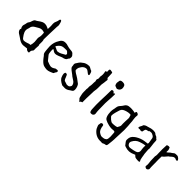

<svg xmlns="http://www.w3.org/2000/svg" viewBox="129 -1756 3013 3013"><g transform="rotate(45 1635.5 -250.0)"><path d="M347.7 -243.2Q347.7 -259.8 352.1 -273.9Q358.4 -293.5 358.4 -325.7Q358.4 -347.2 355.5 -374.5Q327.6 -386.7 302.2 -386.7Q273.9 -386.7 248.5 -371.6L189.9 -337.4Q144.5 -311 140.6 -264.6Q140.1 -259.8 137.7 -253.4L133.8 -242.2Q126.5 -223.1 126.5 -203.6Q126.5 -183.1 134.8 -162.1Q147.5 -129.4 183.1 -84Q199.7 -63 223.1 -63Q228.5 -63 234.4 -64L248 -65.9L261.2 -68.8Q276.9 -71.8 287.1 -76.7Q314 -88.9 335 -88.9Q338.9 -88.9 342.3 -88.4Q354.5 -129.4 354.5 -168.5Q354.5 -191.4 350.6 -213.4Q347.7 -229 347.7 -243.2ZM441.9 -166.5 439.9 -141.1Q438 -120.6 438 -102.5Q438 -90.8 439 -80.1V-75.2Q439 -59.6 430.7 -52.2Q410.6 -35.6 410.6 -2Q410.6 2.4 411.1 6.8L410.6 9.8L408.7 13.2Q400.4 15.1 393.1 15.1Q363.8 15.1 343.8 -12.2L309.1 -8.3L274.9 -4.4Q267.6 -3.4 259.8 -3.4Q216.3 -3.4 169.4 -34.7L154.3 -45.4L138.7 -55.7Q120.6 -68.8 107.4 -76.2Q66.9 -98.1 55.7 -127.9Q51.3 -140.1 51.3 -145V-146Q51.8 -150.9 59.1 -167Q42 -188.5 42 -214.4Q42 -232.4 50.3 -252.9Q52.7 -258.8 54.2 -267.1L56.6 -282.2Q60.1 -308.6 73.2 -322.8Q85 -335.9 89.8 -355.5L95.2 -371.6L101.6 -387.7Q111.3 -413.1 133.3 -419.9Q140.1 -422.4 149.4 -429.2L156.7 -434.6L164.6 -439.9L192.9 -459.5Q209.5 -470.2 222.2 -475.6Q245.1 -485.4 269.5 -485.4Q300.8 -485.4 334 -468.8L344.2 -463.9L350.6 -460.9L357.4 -457.5L357.9 -476.1L358.9 -494.1Q359.4 -514.2 359.4 -527.8L356.4 -571.8V-576.7Q356.4 -609.4 369.1 -630.9Q375 -641.1 379.4 -658.7L382.3 -673.8L385.7 -689Q389.6 -704.6 404.8 -704.6Q421.9 -695.8 427.2 -669.9L431.2 -654.3L435.5 -638.7Q438.5 -626 438.5 -615.7Q438.5 -610.8 438 -606.9Q435.5 -591.3 435.1 -583L430.2 -433.6L429.7 -419.9L427.2 -304.7L426.8 -301.3L427.2 -297.9Q435.5 -279.3 435.5 -251.5L435.1 -227.5V-204.1L434.6 -200.7V-194.3Q434.6 -192.4 435.1 -190.9Q441.4 -180.7 441.9 -166.5Z M642.1 -365.2Q638.2 -359.9 637.2 -356Q636.7 -354 636.7 -352.5Q636.7 -348.1 639.2 -344.2H640.1Q645.5 -344.2 655.3 -340.3L665 -335.4L675.8 -329.6Q703.1 -315.9 712.9 -315.9H713.9Q752.4 -320.3 777.3 -334.5L802.7 -348.6L827.6 -362.8L836.4 -366.7Q841.3 -369.1 843.3 -372.6Q848.6 -382.3 848.6 -389.2Q848.6 -391.1 848.1 -392.6Q847.2 -395.5 845.2 -397.9L841.8 -402.3Q818.8 -431.2 799.8 -431.2H799.3L763.7 -430.7Q743.2 -430.2 728.5 -428.2Q681.2 -422.4 642.1 -365.2ZM939 -90.8Q939 -88.9 938.5 -86.9Q936.5 -74.7 927.2 -64L922.4 -58.1Q919.4 -54.7 918.9 -52.2Q917.5 -38.6 908.7 -31.2Q905.3 -28.8 899.9 -26.4L890.6 -22.5L872.1 -14.2L853.5 -6.8Q824.2 4.9 797.4 4.9H791.5Q762.7 3.4 731.4 -4.9Q697.8 -13.7 655.3 -60.5L644.5 -72.8L634.3 -85.4Q620.1 -102.1 610.8 -116.7Q588.4 -136.7 584 -153.8Q577.6 -181.6 573.7 -230.5Q573.2 -238.3 572.8 -247.6Q572.3 -253.9 571.8 -262.2Q571.3 -276.4 570.8 -277.3L570.3 -285.6V-293.9Q571.3 -377.9 614.7 -444.3Q641.1 -496.1 687 -502Q699.2 -503.4 710.4 -503.4Q737.3 -503.4 759.8 -494.6Q775.9 -488.3 797.4 -484.9L815.9 -481.9L835 -479.5L850.6 -478L866.2 -476.1Q893.1 -472.7 908.2 -451.7Q912.1 -445.8 915.5 -442.9Q932.6 -429.2 932.6 -403.3Q932.6 -395 930.7 -384.8Q929.7 -378.9 927.7 -374Q924.8 -367.7 921.9 -365.7Q915.5 -361.3 909.7 -349.1L905.3 -339.4Q902.8 -334 899.9 -331.1Q886.2 -315.9 857.4 -308.6L845.7 -306.2L834 -303.2Q820.8 -299.8 811.5 -294.9Q780.8 -279.3 741.7 -268.1Q729.5 -264.6 717.3 -264.6Q688.5 -264.6 665 -283.7L655.3 -290.5L645.5 -296.9Q641.1 -295.4 639.2 -291.5L638.2 -287.6L637.7 -283.7Q637.2 -276.4 637.2 -268.1Q637.2 -256.8 638.2 -244.1L643.1 -205.1Q645.5 -188 657.7 -174.3L707.5 -112.8L713.4 -106Q716.8 -102.1 719.7 -101.1L740.2 -93.3L761.2 -85.4Q785.2 -76.7 803.7 -74.7Q807.1 -74.2 811 -74.2Q835 -74.2 856.9 -88.4L863.8 -92.3L870.6 -97.2Q882.8 -107.9 899.9 -107.9H902.8L909.7 -108.4L916.5 -109.9Q918.5 -110.4 920.4 -110.4Q926.3 -110.4 929.7 -107.9Q939 -102.1 939 -90.8Z M1200.2 9.3Q1181.6 9.3 1143.1 7.3Q1062.5 -32.2 1045.4 -76.7Q1043.9 -85.9 1039.6 -94.7Q1033.7 -106.4 1031.7 -122.1Q1031.7 -132.3 1029.3 -142.1V-143.1Q1029.3 -148.9 1036.6 -168Q1046.4 -170.9 1054.2 -170.9Q1073.7 -170.9 1080.1 -153.8L1083 -146.5Q1091.8 -128.9 1093.3 -123.5Q1100.6 -100.6 1105 -93.8Q1119.1 -68.8 1130.4 -68.8Q1138.7 -68.4 1160.2 -59.1Q1176.8 -51.3 1184.1 -51.3H1192.4Q1219.7 -51.3 1231.9 -59.6Q1242.2 -66.4 1253.4 -89.4Q1254.9 -91.8 1254.9 -96.2L1253.4 -107.4Q1250 -135.3 1219.7 -162.1L1155.3 -204.6Q1148.9 -212.9 1107.9 -242.2Q1043.9 -287.1 1043.9 -311.5Q1043.9 -324.2 1043 -326.7Q1037.6 -344.7 1037.6 -357.9Q1037.6 -369.1 1041.5 -377.4Q1044.4 -382.8 1053.7 -395.8Q1063 -408.7 1071.3 -422.9Q1078.1 -435.1 1098.1 -454.1Q1114.3 -464.8 1118.7 -469.2Q1135.7 -485.8 1162.8 -496.1Q1189.9 -506.3 1213.4 -506.3Q1219.7 -507.8 1225.6 -507.8Q1243.2 -507.8 1259.8 -497.1Q1286.6 -480 1303.7 -476.1Q1314 -465.3 1318.8 -452.1Q1326.2 -425.8 1327.9 -420.9Q1329.6 -416 1329.6 -413.6Q1328.6 -407.7 1323.7 -401.4Q1321.3 -397.9 1317.4 -397.9Q1306.2 -397.9 1262.7 -433.6Q1246.1 -447.8 1228 -447.8Q1183.6 -446.3 1152.3 -404.8Q1124.5 -364.3 1124.5 -350.6Q1124.5 -349.1 1125.5 -348.1Q1125.5 -345.7 1124 -339.8Q1122.6 -330.1 1122.6 -323.2Q1122.6 -315.9 1124 -311.5Q1127.4 -303.7 1144 -291Q1166.5 -273.9 1189.5 -262.2Q1210 -251.5 1230 -236.8Q1258.3 -213.9 1277.3 -201.2Q1301.8 -185.1 1306.2 -176.8Q1321.3 -156.7 1330.1 -117.7Q1333.5 -101.6 1333.5 -88.4Q1333.5 -57.6 1315.9 -44.4L1283.7 -24.4Q1242.2 9.3 1200.2 9.3Z M1581.5 -562.5Q1584.5 -557.6 1584.5 -550.3Q1584.5 -545.9 1583.5 -540.5L1580.1 -515.6L1577.6 -490.2Q1574.7 -459 1569.8 -440.4Q1569.3 -437.5 1569.3 -433.6V-418L1568.8 -388.7V-359.4Q1568.4 -323.7 1563 -300.3Q1560.1 -288.6 1559.6 -271.5V-256.3L1559.1 -241.7L1554.7 -118.2V-27.3L1542 -23.4Q1534.2 -21 1530.3 -18.6Q1526.9 -16.1 1523.9 -10.3L1521.5 -5.4L1518.6 0L1511.2 -2.9Q1507.8 -4.4 1506.3 -5.9L1503.9 -9.8L1502 -14.2Q1499.5 -19 1497.1 -21Q1477.5 -33.2 1471.2 -56.2L1467.3 -75.7Q1465.3 -88.4 1462.9 -95.2Q1455.1 -120.6 1454.6 -157.7V-189.5L1453.6 -220.7Q1457.5 -230.5 1457.5 -245.6Q1457.5 -250.5 1457 -255.4L1456.1 -272.9Q1456.1 -282.7 1457.5 -290Q1463.4 -316.4 1463.4 -338.9V-355Q1463.4 -364.7 1463.9 -377L1466.8 -409.2Q1466.8 -411.1 1465.3 -414.1L1462.9 -419.4Q1459.5 -428.2 1459.5 -436Q1459.5 -446.3 1464.8 -455.1Q1469.7 -462.9 1470.2 -473.1V-481.9L1469.7 -490.7L1468.3 -503.4Q1467.8 -507.3 1467.8 -510.3Q1467.8 -513.2 1468.3 -515.6Q1473.6 -540.5 1473.6 -564.5Q1473.6 -593.8 1465.3 -622.1V-626L1466.3 -628.4L1466.8 -631.3L1477.1 -635.7L1488.3 -640.1L1490.2 -644L1491.2 -647.9L1490.7 -659.2L1489.7 -670.4V-674.3Q1489.7 -689.5 1497.1 -697.3Q1502 -699.7 1507.8 -699.7H1511.2L1518.1 -698.7L1524.9 -697.3L1537.6 -694.8L1544.4 -694.3L1552.2 -692.9L1554.2 -689L1556.2 -684.6Q1558.6 -679.2 1559.1 -675.8L1561.5 -626.5L1563.5 -576.2L1567.9 -573.2L1573.2 -570.3Q1579.6 -566.4 1581.5 -562.5Z M1837.4 -669.9Q1845.2 -647 1845.2 -629.4Q1845.2 -619.6 1842.8 -611.8Q1832.5 -576.7 1800.8 -565.4Q1797.9 -564.5 1787.1 -560.1L1776.4 -563.5L1766.1 -566.9Q1753.9 -570.8 1746.1 -574.2Q1734.9 -579.1 1731 -586.9Q1720.7 -609.4 1720.7 -627Q1720.7 -630.9 1721.2 -634.8L1724.6 -654.8L1727.5 -674.8Q1731 -692.4 1753.9 -698.7Q1765.6 -701.7 1777.8 -701.7Q1790 -701.7 1802.7 -698.7Q1829.6 -692.9 1837.4 -669.9ZM1820.3 -122.6 1822.3 -89.4Q1823.2 -71.3 1826.2 -56.6Q1827.6 -50.8 1827.6 -44.9Q1827.6 -22 1806.2 -5.9Q1800.8 -2 1788.1 -0.5Q1782.7 0 1776.9 0Q1771.5 0 1766.1 -0.5Q1752.4 -2.4 1748 -15.6L1745.1 -25.9L1741.7 -35.6Q1738.8 -47.4 1738.8 -56.6L1736.8 -103.5L1734.9 -149.9V-174.3Q1734.9 -211.9 1735.8 -256.3L1739.7 -363.3L1740.7 -409.7L1741.2 -456.1L1741.7 -472.7L1743.2 -489.7L1750 -494.1Q1753.9 -496.6 1757.3 -497.6Q1762.7 -499.5 1767.1 -499.5Q1777.8 -499.5 1785.6 -490.2L1792 -483.4L1798.3 -476.1Q1798.8 -475.6 1801.3 -475.1L1805.2 -474.1L1811.5 -480.5L1818.4 -487.8Q1824.7 -485.8 1826.2 -480.5L1827.1 -470.7V-458Q1827.1 -407.7 1820.8 -332.5Q1817.9 -300.3 1817.9 -273.9V-266.6Q1818.4 -191.4 1820.3 -122.6Z M2241.2 -244.1Q2241.2 -264.2 2242.2 -293.9L2243.2 -318.8Q2243.7 -328.6 2244.1 -340.3Q2245.1 -363.3 2245.1 -364.3V-366.2Q2245.1 -377.9 2238.8 -395L2233.9 -409.7Q2231 -418 2230 -424.3Q2218.3 -426.8 2204.6 -426.8Q2176.8 -426.8 2142.1 -416.5Q2086.4 -400.4 2067.4 -372.1Q2061 -361.8 2056.6 -349.1L2051.8 -333.5L2046.9 -316.9Q2040.5 -296.9 2036.6 -281.7Q2025.4 -240.2 2024.4 -212.9V-211.4Q2024.4 -195.8 2033.7 -185.5Q2068.4 -147.5 2097.7 -132.3Q2107.4 -127.4 2129.4 -127.4Q2141.6 -127.4 2157.7 -128.9Q2200.2 -132.8 2217.8 -141.6L2226.1 -158.7L2235.4 -175.8Q2243.2 -191.9 2243.2 -204.1Q2243.2 -207 2242.7 -210Q2241.2 -219.2 2241.2 -244.1ZM2324.2 -274.9Q2327.6 -230.5 2327.6 -186.5Q2327.6 -142.6 2324.2 -99.1Q2319.8 -34.7 2319.8 5.9V22Q2319.8 52.7 2307.6 152.3Q2306.6 157.7 2304.7 165L2302.2 170.9L2300.8 176.3L2292.5 181.2L2284.2 185.1Q2277.3 188 2270.5 188H2266.1Q2258.8 188 2252.9 192.4Q2236.8 205.1 2218.3 205.1Q2210.4 205.1 2202.6 203.1L2197.8 202.6L2193.4 203.1Q2185.1 203.6 2177.2 203.6Q2082.5 203.6 2017.1 123Q2004.4 106.9 1995.1 81.5Q1993.2 75.7 1990.2 69.3L1988.3 64.9L1986.8 60.5Q1983.4 52.2 1982.4 47.4V43.9Q1982.4 31.7 1989.7 -1.5Q2001 -16.1 2015.6 -16.1Q2023.9 -16.1 2033.7 -11.2Q2040.5 -7.3 2043 7.8L2043.9 14.6L2044.9 22.5Q2045.9 31.7 2047.9 38.6Q2057.1 76.2 2071.8 95.2Q2085.9 114.7 2116.7 128.9Q2136.2 138.7 2152.3 138.7Q2157.2 138.7 2161.6 137.7L2188 134.8Q2203.6 132.3 2213.9 126Q2215.3 123.5 2223.1 119.6L2229 116.2Q2232.4 113.3 2234.9 109.9Q2247.6 92.8 2247.6 45.4Q2247.6 37.6 2247.1 28.8Q2246.6 12.2 2245.1 -2L2244.6 -14.6Q2243.7 -23.4 2243.2 -32.7L2241.7 -43.9L2239.7 -55.2Q2229 -63 2212.4 -63Q2205.6 -63 2197.3 -61.5Q2185.5 -59.6 2171.4 -59.6Q2143.1 -59.6 2105.5 -67.9Q2053.2 -80.1 2018.6 -99.6Q1985.8 -117.7 1974.6 -188.5Q1970.7 -213.9 1970.7 -240.7Q1970.7 -263.2 1972.7 -272.9Q1983.9 -321.3 1986.3 -347.2Q1989.7 -379.4 2014.2 -405.3Q2037.6 -430.2 2050.3 -452.1Q2072.3 -492.2 2113.8 -500Q2130.9 -503.4 2155.3 -503.4Q2167.5 -503.4 2181.6 -502.4Q2227.1 -500.5 2249.5 -491.2Q2252.4 -500 2254.9 -506.8L2256.3 -511.7L2257.3 -514.6Q2258.3 -517.6 2259.3 -518.6Q2264.2 -523.4 2271.5 -523.4Q2279.3 -523.4 2290 -518.1Q2310.5 -507.8 2310.5 -492.2V-491.2Q2310.1 -484.4 2308.1 -463.9Q2307.6 -455.1 2307.6 -446.8Q2307.6 -426.8 2311.5 -407.2Q2318.4 -377 2319.8 -324.2L2321.8 -299.8Z M2714.8 -83.5Q2740.7 -101.6 2740.7 -133.8Q2740.7 -137.7 2740.2 -142.1Q2739.7 -146.5 2738.8 -153.3L2736.8 -166Q2734.9 -183.1 2733.9 -193.4Q2732.4 -208 2732.4 -219.7Q2732.4 -235.8 2735.4 -247.1Q2730 -247.1 2718.3 -246.1Q2707 -244.6 2704.1 -244.1L2686 -239.7L2667.5 -234.9Q2646.5 -229.5 2631.8 -223.6Q2566.4 -202.6 2532.7 -135.7Q2524.9 -121.6 2524.9 -107.9Q2524.9 -89.4 2539.1 -72.3Q2555.7 -52.2 2583.5 -52.2Q2592.3 -52.2 2602.1 -54.2Q2603 -54.2 2607.9 -55.2L2613.3 -56.2L2619.1 -57.1Q2638.2 -60.1 2652.8 -63.5Q2701.7 -74.2 2714.8 -83.5ZM2813.5 3.4Q2792 3.4 2779.3 0.5Q2758.8 0.5 2742.2 -15.6L2723.6 -33.2Q2685.1 -17.1 2669.2 -11.5Q2653.3 -5.9 2617.7 -1Q2589.8 -1 2576.7 -2.9Q2521.5 -15.1 2511.7 -22.5Q2507.3 -25.9 2474.1 -71.3Q2462.4 -85.9 2462.4 -106.9Q2462.4 -113.8 2463.4 -121.1Q2463.4 -180.2 2515.6 -219.2Q2532.7 -231.4 2538.6 -236.3Q2604.5 -276.4 2671.4 -286.6L2739.7 -295.9Q2742.7 -310.5 2742.7 -315.9Q2733.9 -379.9 2728.3 -404.3Q2722.7 -428.7 2698.7 -441.4Q2672.4 -457.5 2658.2 -457.5Q2654.3 -457.5 2625 -455.1Q2614.3 -451.7 2610.4 -442.4Q2609.9 -440.9 2603 -439.9Q2596.2 -439 2588.6 -436.8Q2581.1 -434.6 2573.7 -433.1Q2557.6 -429.2 2553.2 -411.1L2542 -365.7Q2528.3 -360.4 2517.6 -360.4Q2507.3 -360.4 2499.5 -365.2Q2498.5 -366.2 2496.1 -366.2Q2492.7 -366.2 2483.4 -364.3Q2480 -363.3 2476.1 -363.3Q2467.3 -363.3 2456.5 -366.7L2456.1 -374.5Q2456.1 -394.5 2471.7 -416.5Q2481.9 -430.7 2483.4 -447.8Q2508.8 -475.6 2546.9 -481.9Q2552.2 -482.9 2560.1 -485.8Q2613.8 -504.4 2647 -504.9Q2676.3 -504.9 2696.8 -500Q2702.1 -496.1 2711.9 -491.2Q2719.7 -487.8 2727.1 -479Q2760.3 -468.3 2764.9 -459Q2769.5 -449.7 2772.9 -448.2Q2797.9 -439.5 2797.9 -410.2Q2797.9 -369.6 2807.6 -306.2Q2813 -264.6 2813 -252.4Q2809.6 -249.5 2809.6 -233.4Q2809.6 -225.6 2813 -186.5Q2815.9 -134.3 2820.8 -122.1Q2823.7 -114.3 2827.1 -81.5Q2837.9 -23.9 2843 -23.4Q2848.1 -22.9 2849.6 -9.8Q2849.6 2 2841.8 2.4Q2826.2 3.4 2813.5 3.4Z M2996.1 0Q2992.2 0 2980 -6.8Q2965.8 -17.1 2965.8 -22.9L2967.3 -37.1Q2969.7 -55.7 2969.7 -65.4Q2969.7 -73.2 2968.8 -79.6Q2960 -127 2960 -222.7Q2960 -232.9 2959.5 -234.4Q2965.3 -252 2965.3 -275.4L2963.9 -315.4L2962.4 -396Q2962.4 -425.8 2966.3 -486.3Q2966.8 -490.7 2979.5 -495.6Q2990.2 -499.5 2996.6 -499.5H3008.8Q3017.6 -497.6 3025.9 -494.6L3029.8 -482.4Q3039.6 -459 3039.6 -447.8Q3039.1 -437.5 3039.1 -422.9Q3039.1 -413.1 3038.6 -408.2Q3039.1 -407.7 3040 -407.7Q3047.9 -407.7 3072.8 -431.2Q3076.7 -434.6 3079.6 -438L3088.4 -445.8L3103 -455.1L3117.2 -464.8Q3141.6 -485.4 3149.7 -488Q3157.7 -490.7 3175.3 -490.7L3188.5 -490.2Q3192.4 -491.2 3196.3 -491.2Q3210.9 -491.2 3226.6 -479Q3248 -467.3 3260.3 -439.9Q3248.5 -425.3 3243.7 -425.3Q3239.3 -425.3 3230 -428.5Q3220.7 -431.6 3210.9 -436.5Q3207.5 -438 3203.1 -438Q3197.3 -438 3186.5 -437Q3177.7 -436.5 3161.1 -424.8Q3148.4 -416 3142.6 -409.7Q3129.9 -394.5 3111.3 -385.3Q3059.6 -320.3 3035.6 -308.1Q3033.7 -279.8 3033.7 -240.2Q3033.7 -205.6 3035.2 -162.6Q3035.6 -141.1 3035.6 -109.4Q3035.6 -87.9 3036.1 -74.7L3039.1 -33.2Q3039.1 -24.9 3028.8 -13.7Q3018.6 -2.4 3009.3 -0.5Z"/></g></svg>

Font: Kurland
Style: Regular
Weight: 400
Designer: GGBot
Version: 0.22